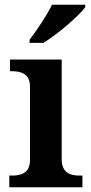

<svg xmlns="http://www.w3.org/2000/svg" viewBox="-20 -786 381 806"><path d="M104 -619V-606H162C222 -642 313 -721 338 -756V-766H198C177 -721 133 -657 104 -619ZM19 0H326V-49H313C279 -49 239 -58 239 -117V-536H22V-487H31C65 -487 106 -478 106 -423V-115C106 -57 65 -49 31 -49H19Z"/></svg>

Font: Noto Serif Oriya SemiBold
Style: Regular
Weight: 600
Designer: David Williams
Foundry: Google LLC, David Williams
Version: Version 1.051